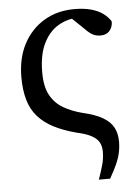

<svg xmlns="http://www.w3.org/2000/svg" viewBox="-51 -533 563 779"><g transform="rotate(-5 230.5 -144.0)"><path d="M320 205Q331 174 338.5 147.5Q346 121 346 93Q346 71 337.5 55.5Q329 40 308 28Q287 16 246 7Q193 -7 154.5 -27Q116 -47 91 -75.5Q66 -104 54.5 -144Q43 -184 43 -236Q43 -314 73.5 -371.5Q104 -429 157.5 -461Q211 -493 281 -493Q320 -493 349 -485Q378 -477 397.5 -462.5Q417 -448 428 -430Q428 -407 415 -392Q402 -377 378 -377Q360 -377 346 -384.5Q332 -392 314 -411L245 -477L337 -456Q331 -456 324 -456.5Q317 -457 310 -457Q303 -457 295 -457Q251 -457 213 -435Q175 -413 152 -366.5Q129 -320 129 -248Q129 -189 148.5 -154.5Q168 -120 201 -101Q234 -82 276 -71Q329 -59 359.5 -41Q390 -23 402.5 1.5Q415 26 415 58Q415 82 410 104.5Q405 127 394 151Q383 175 366 205Z"/></g></svg>

Font: Source Serif 4 18pt
Style: Regular
Weight: 400
Designer: Frank Grießhammer
Foundry: Adobe Systems Incorporated
Version: Version 4.004;hotconv 1.0.116;makeotfexe 2.5.65601